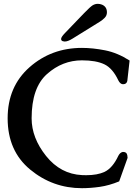

<svg xmlns="http://www.w3.org/2000/svg" viewBox="-20 -969 724 1017"><path d="M414.1 27.8Q259.3 27.8 139.9 -70.8Q20.5 -169.4 20.5 -342.3Q20.5 -510.7 136.5 -613Q252.4 -715.3 414.1 -715.3Q471.7 -715.3 536.9 -702.4Q602.1 -689.5 666.5 -648.4L654.3 -540Q650.4 -522.9 632.3 -522.9H630.4Q616.7 -523.9 606.9 -543Q576.7 -607.4 532.7 -628.4Q488.8 -649.4 414.1 -649.4Q310.5 -649.4 229 -576.9Q147.5 -504.4 147.5 -342.3Q147.5 -238.8 224.1 -142.8Q300.8 -46.9 414.6 -41.5Q426.3 -41 436.5 -41Q495.6 -41 533.7 -58.6Q576.7 -79.1 606.9 -144Q616.2 -161.6 629.9 -164.1H633.3Q651.4 -164.1 654.3 -146.5L655.8 -132.8L611.3 -8.3Q558.1 13.7 508.3 20.8Q458.5 27.8 414.1 27.8ZM363.8 -764.2Q339.4 -749 322.8 -749Q317.9 -749 316.4 -750Q303.7 -751.5 303.7 -762.7Q303.7 -772.9 323.7 -793.5L382.8 -855Q393.6 -866.2 425.5 -899.4Q457.5 -932.6 470.7 -940.9Q483.9 -948.7 498 -948.7Q509.3 -948.7 520.5 -944.3Q546.4 -933.1 546.4 -903.8Q546.4 -886.7 534.7 -874.8Q522.9 -862.8 510.3 -855Z"/></svg>

Font: Caudex
Style: Bold
Weight: 700
Version: Version 1.01